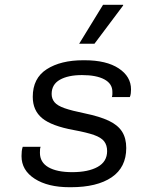

<svg xmlns="http://www.w3.org/2000/svg" viewBox="-20 -773 640 803"><path d="M271 10Q180 10 125 -25.5Q70 -61 70 -120Q70 -131 71 -140.5Q72 -150 75 -159H150Q148 -155 147.5 -149Q147 -143 147 -134Q147 -94 182.5 -73.5Q218 -53 282 -53Q349 -53 388.5 -75Q428 -97 428 -141Q428 -166 415.5 -182Q403 -198 373 -208.5Q343 -219 289 -229Q196 -246 156.5 -278.5Q117 -311 117 -368Q117 -446 175.5 -483.5Q234 -521 328 -521H334Q425 -521 476.5 -487Q528 -453 528 -399Q528 -391 527 -382.5Q526 -374 523 -367H448Q450 -374 450 -379V-389Q450 -423 416.5 -441Q383 -459 323 -459Q265 -459 230.5 -439.5Q196 -420 196 -380Q196 -360 208 -345.5Q220 -331 250 -320.5Q280 -310 334 -299Q397 -286 435 -268Q473 -250 490.5 -222.5Q508 -195 508 -154Q508 -73 447 -31.5Q386 10 276 10ZM311 -590 411 -753H495V-750L375 -590Z"/></svg>

Font: Chivo Mono Medium Light
Style: Italic
Weight: 300
Italic angle: -8.05°
Monospace: yes
Version: Version 1.008